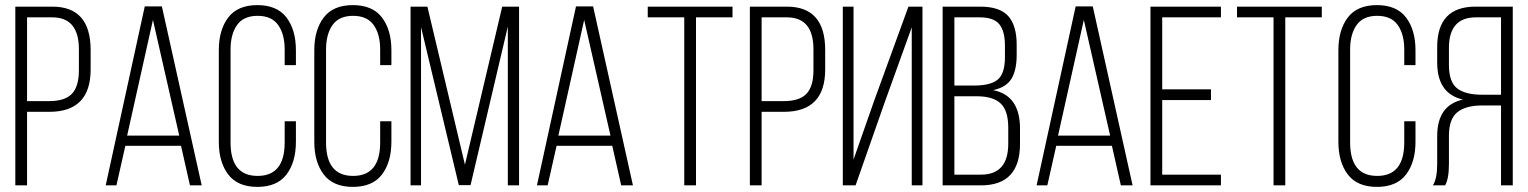

<svg xmlns="http://www.w3.org/2000/svg" viewBox="-20 -726 5985 752"><path d="M185 -700Q335 -700 335 -530V-454Q335 -288 173 -288H86V0H40V-700ZM173 -330Q234 -330 261.5 -358.5Q289 -387 289 -451V-533Q289 -658 185 -658H86V-330Z M471 -155 436 0H394L547 -701H614L770 0H724L689 -155ZM478 -195H682L579 -648Z M1139 -529V-471H1095V-532Q1095 -592 1069.5 -628Q1044 -664 989 -664Q934 -664 908.5 -628Q883 -592 883 -532V-168Q883 -37 989 -37Q1095 -37 1095 -168V-251H1139V-171Q1139 -91 1102 -42.5Q1065 6 988 6Q911 6 874 -42.5Q837 -91 837 -171V-529Q837 -609 874 -657.5Q911 -706 988 -706Q1065 -706 1102 -657.5Q1139 -609 1139 -529Z M1513 -529V-471H1469V-532Q1469 -592 1443.5 -628Q1418 -664 1363 -664Q1308 -664 1282.5 -628Q1257 -592 1257 -532V-168Q1257 -37 1363 -37Q1469 -37 1469 -168V-251H1513V-171Q1513 -91 1476 -42.5Q1439 6 1362 6Q1285 6 1248 -42.5Q1211 -91 1211 -171V-529Q1211 -609 1248 -657.5Q1285 -706 1362 -706Q1439 -706 1476 -657.5Q1513 -609 1513 -529Z M1823 -1H1777L1629 -620V0H1588V-700H1654L1801 -81L1947 -700H2013V0H1969V-622Z M2160 -155 2125 0H2083L2236 -701H2303L2459 0H2413L2378 -155ZM2167 -195H2371L2268 -648Z M2660 0V-658H2517V-700H2849V-658H2706V0Z M3062 -700Q3212 -700 3212 -530V-454Q3212 -288 3050 -288H2963V0H2917V-700ZM3050 -330Q3111 -330 3138.5 -358.5Q3166 -387 3166 -451V-533Q3166 -658 3062 -658H2963V-330Z M3445 -325 3331 0H3281V-700H3323V-101L3404 -332L3538 -700H3593V0H3551V-619Z M3819 -700Q3896 -700 3929 -663Q3962 -626 3962 -551V-511Q3962 -451 3941.5 -417.5Q3921 -384 3870 -373Q3975 -352 3975 -223V-162Q3975 0 3822 0H3672V-700ZM3796 -391Q3860 -391 3888 -414.5Q3916 -438 3916 -502V-547Q3916 -604 3894 -631Q3872 -658 3818 -658H3718V-391ZM3822 -42Q3929 -42 3929 -163V-226Q3929 -293 3899 -321Q3869 -349 3805 -349H3718V-42Z M4117 -155 4082 0H4040L4193 -701H4260L4416 0H4370L4335 -155ZM4124 -195H4328L4225 -648Z M4723 -376V-334H4532V-42H4762V0H4486V-700H4762V-658H4532V-376Z M4968 0V-658H4825V-700H5157V-658H5014V0Z M5524 -529V-471H5480V-532Q5480 -592 5454.5 -628Q5429 -664 5374 -664Q5319 -664 5293.5 -628Q5268 -592 5268 -532V-168Q5268 -37 5374 -37Q5480 -37 5480 -168V-251H5524V-171Q5524 -91 5487 -42.5Q5450 6 5373 6Q5296 6 5259 -42.5Q5222 -91 5222 -171V-529Q5222 -609 5259 -657.5Q5296 -706 5373 -706Q5450 -706 5487 -657.5Q5524 -609 5524 -529Z M5786 -313Q5721 -313 5688 -286.5Q5655 -260 5655 -194V-84Q5655 -26 5640 0H5592Q5609 -26 5609 -84V-193Q5609 -314 5710 -336Q5609 -359 5609 -481V-542Q5609 -700 5759 -700H5905V0H5859V-313ZM5760 -658Q5655 -658 5655 -538V-472Q5655 -405 5687 -380Q5719 -355 5785 -355H5859V-658Z"/></svg>

Font: Bebas Neue Book
Style: Regular
Weight: 300
Designer: Ryoichi Tsunekawa
Foundry: Ryoichi Tsunekawa
Version: Version 1.003;PS 001.003;hotconv 1.0.88;makeotf.lib2.5.64775